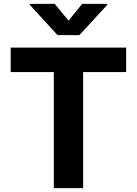

<svg xmlns="http://www.w3.org/2000/svg" viewBox="-20 -974 709 994"><path d="M35.5 -600.8V-727.5H633V-600.8H410.4V0H258.6V-600.8ZM263.5 -953.9 334.8 -867.2 405.7 -953.9H535V-948.6L391 -792H278.1L134.6 -948.6V-953.9Z"/></svg>

Font: Inter V
Style: 
Weight: 400
Designer: Rasmus Andersson
Foundry: rsms
Version: Version 4.000;git-a3f224843